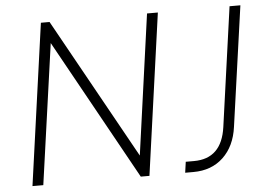

<svg xmlns="http://www.w3.org/2000/svg" viewBox="-52 -814 1223 883"><g transform="rotate(-5 559.5 -372.5)"><path d="M63 0 167 -745H207L567 -97L657 -745H707L603 0H563L204 -648L113 0ZM768 0 775 -50H813Q941 -50 961 -194L1038 -745H1088L1010 -191Q998 -102 944 -51Q890 0 806 0Z"/></g></svg>

Font: Plus Jakarta Sans ExtraLight
Style: Italic
Weight: 200
Italic angle: -8°
Designer: Gumpita Rahayu
Foundry: Tokotype
Version: Version 2.071; ttfautohint (v1.8.4.7-5d5b);gftools[0.9.29]